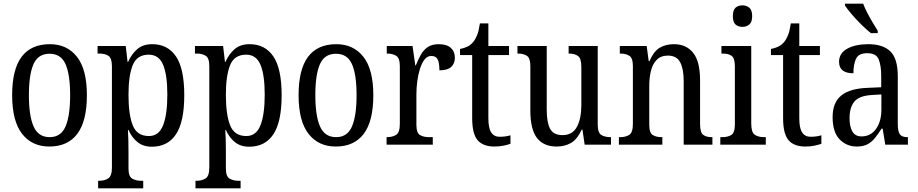

<svg xmlns="http://www.w3.org/2000/svg" viewBox="-20 -786 4988 1043"><path d="M248 10Q154 10 100 -59Q46 -128 46 -269Q46 -409 97.5 -477.5Q149 -546 251 -546Q344 -546 398 -477.5Q452 -409 452 -269Q452 -128 400 -59Q348 10 248 10ZM250 -41Q311 -41 336 -99Q361 -157 361 -269Q361 -381 336 -437.5Q311 -494 249 -494Q187 -494 162 -437.5Q137 -381 137 -269Q137 -157 162.5 -99Q188 -41 250 -41Z M513 237V196H520Q547 196 567.5 183.5Q588 171 588 124V-427Q588 -471 568.5 -483Q549 -495 521 -495H510V-536H663L673 -450H676Q695 -493 726 -519.5Q757 -546 807 -546Q891 -546 936 -479.5Q981 -413 981 -269Q981 -124 936 -56.5Q891 11 805 11Q758 11 727 -14Q696 -39 678 -80H675Q678 -28 678 34V129Q678 173 698.5 184.5Q719 196 745 196H758V237ZM789 -47Q843 -47 866 -105.5Q889 -164 889 -272Q889 -379 866 -434Q843 -489 788 -489Q724 -489 701 -432Q678 -375 678 -271Q678 -164 701 -105.5Q724 -47 789 -47Z M1042 237V196H1049Q1076 196 1096.5 183.5Q1117 171 1117 124V-427Q1117 -471 1097.5 -483Q1078 -495 1050 -495H1039V-536H1192L1202 -450H1205Q1224 -493 1255 -519.5Q1286 -546 1336 -546Q1420 -546 1465 -479.5Q1510 -413 1510 -269Q1510 -124 1465 -56.5Q1420 11 1334 11Q1287 11 1256 -14Q1225 -39 1207 -80H1204Q1207 -28 1207 34V129Q1207 173 1227.5 184.5Q1248 196 1274 196H1287V237ZM1318 -47Q1372 -47 1395 -105.5Q1418 -164 1418 -272Q1418 -379 1395 -434Q1372 -489 1317 -489Q1253 -489 1230 -432Q1207 -375 1207 -271Q1207 -164 1230 -105.5Q1253 -47 1318 -47Z M1804 10Q1710 10 1656 -59Q1602 -128 1602 -269Q1602 -409 1653.5 -477.5Q1705 -546 1807 -546Q1900 -546 1954 -477.5Q2008 -409 2008 -269Q2008 -128 1956 -59Q1904 10 1804 10ZM1806 -41Q1867 -41 1892 -99Q1917 -157 1917 -269Q1917 -381 1892 -437.5Q1867 -494 1805 -494Q1743 -494 1718 -437.5Q1693 -381 1693 -269Q1693 -157 1718.5 -99Q1744 -41 1806 -41Z M2080 0V-41H2083Q2112 -41 2132 -53.5Q2152 -66 2152 -113V-427Q2152 -471 2132 -483Q2112 -495 2084 -495H2081V-536H2221L2236 -431H2239Q2251 -462 2266 -488.5Q2281 -515 2304 -530.5Q2327 -546 2363 -546Q2407 -546 2429 -526Q2451 -506 2451 -472Q2451 -441 2431 -422.5Q2411 -404 2367 -404Q2367 -445 2357.5 -463.5Q2348 -482 2323 -482Q2301 -482 2286 -462.5Q2271 -443 2261 -411Q2251 -379 2246.5 -342.5Q2242 -306 2242 -273V-108Q2242 -64 2261.5 -52.5Q2281 -41 2309 -41H2331V0Z M2666 10Q2604 10 2574.5 -24.5Q2545 -59 2545 -145V-487H2479V-520Q2501 -524 2518.5 -532.5Q2536 -541 2550 -557Q2563 -573 2572 -595.5Q2581 -618 2587 -659H2633V-536H2745V-487H2633V-143Q2633 -90 2648.5 -66.5Q2664 -43 2694 -43Q2711 -43 2725 -45Q2739 -47 2753 -51V-5Q2740 0 2717 5Q2694 10 2666 10Z M3004 10Q2933 10 2897 -36.5Q2861 -83 2861 -186V-427Q2861 -471 2842 -483Q2823 -495 2795 -495H2791V-536H2950V-189Q2950 -122 2968 -87Q2986 -52 3036 -52Q3090 -52 3114 -97Q3138 -142 3138 -215V-422Q3138 -470 3119 -482.5Q3100 -495 3072 -495H3069V-536H3227V-109Q3227 -64 3247 -52.5Q3267 -41 3295 -41H3299V0H3156L3144 -82H3140Q3115 -28 3081 -9Q3047 10 3004 10Z M3342 0V-41H3350Q3379 -41 3398.5 -53.5Q3418 -66 3418 -113V-427Q3418 -471 3398.5 -483Q3379 -495 3352 -495H3347V-536H3493L3504 -454H3508Q3531 -507 3563.5 -526.5Q3596 -546 3641 -546Q3708 -546 3745.5 -499Q3783 -452 3783 -349V-113Q3783 -66 3800 -53.5Q3817 -41 3846 -41H3850V0H3694V-346Q3694 -411 3675 -447.5Q3656 -484 3608 -484Q3570 -484 3547.5 -461Q3525 -438 3516 -400.5Q3507 -363 3507 -321V-108Q3507 -64 3526 -52.5Q3545 -41 3573 -41H3578V0Z M4013 -640Q3990 -640 3975.5 -653Q3961 -666 3961 -698Q3961 -731 3975.5 -744Q3990 -757 4013 -757Q4035 -757 4050.5 -744Q4066 -731 4066 -698Q4066 -666 4050.5 -653Q4035 -640 4013 -640ZM3893 0V-41H3904Q3934 -41 3953 -53Q3972 -65 3972 -110V-425Q3972 -470 3954.5 -482.5Q3937 -495 3907 -495H3899V-536H4061V-115Q4061 -67 4080 -54Q4099 -41 4130 -41H4140V0Z M4355 10Q4293 10 4263.5 -24.5Q4234 -59 4234 -145V-487H4168V-520Q4190 -524 4207.5 -532.5Q4225 -541 4239 -557Q4252 -573 4261 -595.5Q4270 -618 4276 -659H4322V-536H4434V-487H4322V-143Q4322 -90 4337.5 -66.5Q4353 -43 4383 -43Q4400 -43 4414 -45Q4428 -47 4442 -51V-5Q4429 0 4406 5Q4383 10 4355 10Z M4634 10Q4579 10 4541 -29Q4503 -68 4503 -150Q4503 -230 4551 -268Q4599 -306 4697 -309L4767 -312V-373Q4767 -429 4753.5 -463Q4740 -497 4691 -497Q4644 -497 4630 -466.5Q4616 -436 4616 -388Q4538 -388 4538 -450Q4538 -497 4582.5 -521.5Q4627 -546 4697 -546Q4776 -546 4816.5 -507Q4857 -468 4857 -372V-113Q4857 -71 4868.5 -56Q4880 -41 4909 -41H4912V0H4789L4775 -87H4769Q4751 -59 4733.5 -37Q4716 -15 4693 -2.5Q4670 10 4634 10ZM4660 -45Q4710 -45 4739 -86Q4768 -127 4768 -191V-273L4717 -270Q4648 -266 4621.5 -234.5Q4595 -203 4595 -144Q4595 -98 4610.5 -71.5Q4626 -45 4660 -45ZM4711 -606Q4688 -624 4659 -652.5Q4630 -681 4605.5 -710Q4581 -739 4570 -756V-766H4669Q4677 -744 4691 -717Q4705 -690 4720.5 -664Q4736 -638 4748 -619V-606Z"/></svg>

Font: Noto Serif Georgian Condensed
Style: Regular
Weight: 400
Width: 3
Designer: Monotype Design Team, Akaki Razmadze
Foundry: Google LLC
Version: Version 2.003; ttfautohint (v1.8.4.7-5d5b)